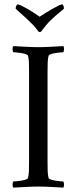

<svg xmlns="http://www.w3.org/2000/svg" viewBox="-20 -858 353 881"><path d="M162.1 -781.2C131.8 -803.7 73.2 -837.9 61.5 -837.9C54.7 -837.9 51.8 -822.3 51.8 -818.4C59.6 -809.6 85 -789.1 111.3 -763.7C126 -750 140.6 -735.4 152.3 -718.8C157.2 -712.9 158.2 -710.9 162.1 -710.9C167 -710.9 169.9 -713.9 172.9 -718.8C184.6 -734.4 198.2 -751 212.9 -765.6C242.2 -793.9 272.5 -815.4 273.4 -818.4C273.4 -826.2 270.5 -837.9 264.6 -837.9C252.9 -837.9 192.4 -801.8 162.1 -781.2ZM156.2 -641.6C118.2 -641.6 81.1 -644.5 41 -646.5C36.1 -641.6 37.1 -623 41 -618.2C52.7 -618.2 105.5 -613.3 108.4 -602.5C113.3 -586.9 113.3 -559.6 113.3 -530.3V-113.3C113.3 -84 113.3 -56.6 108.4 -41C105.5 -30.3 52.7 -25.4 41 -25.4C37.1 -20.5 36.1 -2 41 2.9C81.1 1 118.2 -2 156.2 -2C194.3 -2 230.5 1 270.5 2.9C275.4 -2 274.4 -20.5 270.5 -25.4C258.8 -25.4 206.1 -30.3 203.1 -41C198.2 -56.6 198.2 -84 198.2 -113.3V-530.3C198.2 -559.6 198.2 -586.9 203.1 -602.5C206.1 -613.3 258.8 -618.2 270.5 -618.2C274.4 -623 275.4 -641.6 270.5 -646.5C230.5 -644.5 194.3 -641.6 156.2 -641.6Z"/></svg>

Font: Crimson
Style: Roman
Weight: 400
Version: Version 0.2